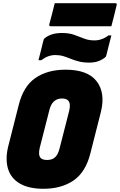

<svg xmlns="http://www.w3.org/2000/svg" viewBox="-20 -1153 746 1193"><path d="M387 -720Q525 -720 580.5 -648Q636 -576 607 -458L542 -202Q513 -84 437.5 -32Q362 20 250 20Q158 20 102.5 -13Q47 -46 29.5 -105.5Q12 -165 31 -243L96 -499Q125 -617 200 -668.5Q275 -720 387 -720ZM227 -235Q216 -189 233 -171Q245 -159 273 -159Q305 -159 323 -176.5Q341 -194 350 -230L410 -465Q421 -510 403 -529Q391 -541 365 -541Q305 -541 287 -470ZM567 -902Q614 -902 654 -933H672Q665 -908 657 -874.5Q649 -841 643 -818Q641 -809 639 -804Q637 -799 630 -794Q612 -780 588.5 -772Q565 -764 535 -764Q498 -764 470.5 -771Q443 -778 420 -787.5Q397 -797 374 -804Q351 -811 324 -811Q278 -811 237 -779H219Q226 -805 234 -837.5Q242 -870 248 -895Q250 -903 252 -908Q254 -913 261 -918Q279 -932 304.5 -940Q330 -948 365 -948Q410 -948 441.5 -936.5Q473 -925 502 -913.5Q531 -902 567 -902ZM320 -1133H697Q708 -1133 705 -1122Q697 -1088 689 -1056Q681 -1024 672 -990H295Q284 -990 286 -1001Q295 -1035 303.5 -1067Q312 -1099 320 -1133Z"/></svg>

Font: Recursive Mn Lnr St Blk
Style: Italic
Weight: 900
Italic angle: -15°
Monospace: yes
Version: Version 1.079;hotconv 1.0.112;makeotfexe 2.5.65598; ttfautoh